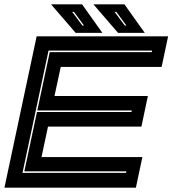

<svg xmlns="http://www.w3.org/2000/svg" viewBox="-30 -868 797 888"><path d="M-9.5 0 139.5 -700H747.5L717.5 -558.5H251L222 -424H654L624 -282.5H192L162 -141.5H628.5L598.5 0ZM74 -68.5H553L554.5 -75.5H82.5L141 -350H578L579.5 -357H142.5L200 -627H672L673.5 -634H194.5ZM639.5 -716H516L402 -848H545.5ZM554.5 -750 508 -813H500L547 -750ZM443.5 -716H320L206 -848H349.5ZM358.5 -750 312 -813H304L351 -750Z"/></svg>

Font: Tourney Expanded ExtraBold
Style: Italic
Weight: 800
Width: 7
Italic angle: -12°
Designer: Tyler Finck
Foundry: Etcetera Type Co
Version: Version 1.010; ttfautohint (v1.8.3)